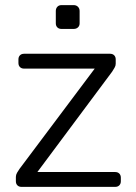

<svg xmlns="http://www.w3.org/2000/svg" viewBox="-20 -730 530 750"><path d="M64 0Q54 0 48 -6Q42 -12 42 -22V-39Q42 -47 46.5 -55Q51 -63 56 -70L350 -462H74Q64 -462 58 -468Q52 -474 52 -484V-498Q52 -508 58 -514Q64 -520 74 -520H410Q420 -520 426 -514Q432 -508 432 -498V-481Q432 -473 427.5 -465.5Q423 -458 418 -450L126 -58H430Q440 -58 446 -52Q452 -46 452 -36V-22Q452 -12 446 -6Q440 0 430 0ZM220 -617Q210 -617 204 -623Q198 -629 198 -639V-687Q198 -697 204 -703.5Q210 -710 220 -710H268Q278 -710 284.5 -703.5Q291 -697 291 -687V-639Q291 -629 284.5 -623Q278 -617 268 -617Z"/></svg>

Font: Rubik Light
Style: Regular
Weight: 300
Designer: Hubert and Fischer
Foundry: Hubert and Fischer
Version: Version 2.300;gftools[0.9.30]